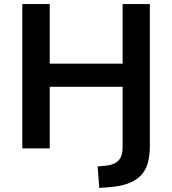

<svg xmlns="http://www.w3.org/2000/svg" viewBox="-20 -725 841 938"><path d="M465 193 457 88 502 84Q541 79 560 58Q579 37 579 -4V-301H223V0H89V-705H223V-414H579V-705H712V-10Q712 39 701 75Q690 111 665.5 135Q641 159 602.5 172.5Q564 186 509 190Z"/></svg>

Font: Nunito Sans 9pt
Style: Bold
Weight: 700
Version: Version 3.101;gftools[0.9.27]